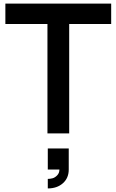

<svg xmlns="http://www.w3.org/2000/svg" viewBox="-20 -740 646 1065"><path d="M363.8 0H243.2V-606.9H9.8V-720.2H596.7V-606.9H363.8ZM245.1 305.2V252.4Q258.3 252.4 271.7 248.8Q285.2 245.1 297.4 232.4Q309.6 219.7 309.6 200.2H245.1V83.5H361.3V200.2Q361.3 247.6 328.9 276.4Q296.4 305.2 245.1 305.2Z"/></svg>

Font: Vela Sans Bd
Style: Bold
Weight: 700
Designer: Principal design: Mikhail Sharanda - project Manrope.
Design modification: Ravid Balaliev
Foundry: Mikhail Sharanda
Version: Version 1.001